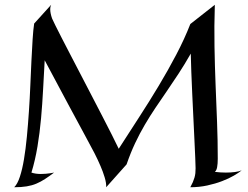

<svg xmlns="http://www.w3.org/2000/svg" viewBox="-20 -767 1030 799"><path d="M985.8 -58.1Q974.1 -48.3 953.1 -36.1Q932.1 -23.9 904.1 -13.2Q876 -2.4 842.3 4.9Q808.6 12.2 772 12.2Q778.3 0.5 782.5 -9Q786.6 -18.6 789.3 -27.8Q792 -37.1 793 -46.4Q793.9 -55.7 793.9 -66.9Q793.9 -79.6 792.5 -111.1Q791 -142.6 789.1 -185.1Q787.1 -227.5 784.7 -277.3Q782.2 -327.1 780 -376Q777.8 -424.8 776.1 -468.8Q774.4 -512.7 773.9 -543.9Q748 -498.5 722.9 -460.2Q697.8 -421.9 673.6 -386.7Q649.4 -351.6 626.7 -317.9Q604 -284.2 582.8 -248Q561.5 -211.9 542.5 -171.6Q523.4 -131.3 506.8 -83L421.9 12.2Q422.9 -4.9 415.5 -29.1Q408.2 -53.2 398.4 -75.7Q387.2 -102.1 373 -129.9Q356.4 -160.2 328.6 -212.9Q304.2 -257.3 264.6 -331.5Q225.1 -405.8 166 -516.1Q162.6 -456.5 159.4 -395.5Q156.2 -334.5 150.9 -274.7Q145.5 -214.8 136 -157.5Q126.5 -100.1 110.8 -48.8Q119.1 -45.9 129.4 -44.4Q139.6 -43 149.9 -43Q160.6 -43 170.4 -43.9Q180.2 -44.9 188 -45.9Q196.8 -47.4 205.1 -48.8Q184.6 -33.2 167.2 -22Q149.9 -10.7 131.6 -2.9Q113.3 4.9 91.3 8.5Q69.3 12.2 39.1 12.2Q52.7 -1 62.7 -31.5Q72.8 -62 79.8 -104.2Q86.9 -146.5 91.8 -197.8Q96.7 -249 100.3 -303Q104 -356.9 106.2 -411.1Q108.4 -465.3 110.8 -513.9Q113.3 -562.5 115.7 -602.8Q118.2 -643.1 122.1 -668.9L192.9 -747.1Q189 -739.3 189 -729.5Q189 -719.7 190.9 -710.9Q192.9 -700.7 196.8 -689.9Q199.2 -683.6 210 -662.1Q220.7 -640.6 236.8 -609.1Q252.9 -577.6 273.7 -537.8Q294.4 -498 316.9 -454.8Q339.4 -411.6 362.3 -367.4Q385.3 -323.2 406.2 -282.7Q427.2 -242.2 444.8 -207.3Q462.4 -172.4 474.1 -147.9Q515.6 -212.4 558.3 -278.3Q601.1 -344.2 640.4 -409.7Q679.7 -475.1 713.6 -539.8Q747.6 -604.5 772 -667L874 -747.1Q871.1 -656.7 872.6 -574Q874 -491.2 877.2 -412.6Q880.4 -334 883.3 -258.3Q886.2 -182.6 886.2 -106.9Q886.2 -85 883.5 -71Q880.9 -57.1 874 -51.8Q896.5 -48.8 919.9 -48.8Q939.5 -48.8 956.8 -51Q974.1 -53.2 985.8 -58.1Z"/></svg>

Font: Quintessential
Style: Regular
Weight: 400
Designer: Astigmatic (AOETI)
Foundry: Astigmatic (AOETI)
Version: Version 1.000